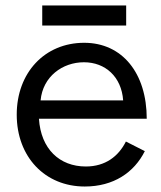

<svg xmlns="http://www.w3.org/2000/svg" viewBox="-20 -668 586 700"><path d="M289 12C394 12 469 -39 508 -117L439 -152C412 -98 364 -61 293 -61C197 -61 129 -125 122 -235H515C515 -401 426 -512 287 -512C143 -512 41 -403 41 -250C41 -96 144 12 289 12ZM134 -575H440V-648H134ZM128 -302C136 -389 208 -441 286 -441C364 -441 423 -388 429 -302Z"/></svg>

Font: HB Figtree Prototype
Style: Regular
Weight: 400
Designer: Alfredo Marco Pradil
Foundry: Hanken Design Co.®
Version: Version 1.002;Glyphs 3.2 (3228)